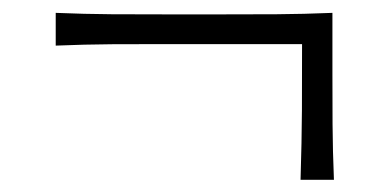

<svg xmlns="http://www.w3.org/2000/svg" viewBox="-20 -457 618 306"><path d="M459 -170.4Q460.9 -231.4 461.2 -281.7Q461.4 -332 461.4 -386.7H238.3Q201.2 -386.7 158 -386.5Q114.7 -386.2 68.8 -384.3V-436.5Q114.7 -434.6 158 -434.3Q201.2 -434.1 238.3 -434.1H340.3Q377.9 -434.1 420.9 -434.3Q463.9 -434.6 509.8 -436.5V-339.8Q509.8 -302.7 510 -259.5Q510.3 -216.3 512.2 -170.4Z"/></svg>

Font: Pinar DS1-Light
Style: Regular
Weight: 300
Designer: Amin Abedi
Version: Version 2.000